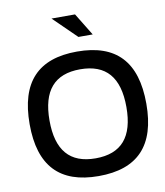

<svg xmlns="http://www.w3.org/2000/svg" viewBox="-95 -958 899 1045"><g transform="rotate(-10 354.5 -435.5)"><path d="M366 9C151 9 44 -103 44 -334C44 -567 151 -679 366 -679C582 -679 689 -567 689 -334C689 -103 582 9 366 9ZM154 -335C154 -170 224 -89 366 -89C509 -89 579 -170 579 -335C579 -500 509 -581 366 -581C224 -581 154 -500 154 -335ZM261 -880 388 -756H467L391 -880Z"/></g></svg>

Font: LT Wave Text Medium
Style: Regular
Weight: 500
Designer: Daniel Lyons
Version: Version 2.5 (Glyphs App)